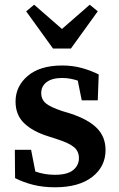

<svg xmlns="http://www.w3.org/2000/svg" viewBox="-20 -781 505 815"><path d="M213 14Q163 14 121 3.5Q79 -7 44 -25L43 -145H112L130 -53Q169 -39 213 -39Q266 -39 290.5 -59Q315 -79 315 -110Q315 -139 294 -156.5Q273 -174 223 -190L183 -203Q119 -223 82.5 -258Q46 -293 46 -350Q46 -415 98 -459Q150 -503 244 -503Q288 -503 326.5 -492.5Q365 -482 399 -465L395 -355H327L310 -439Q294 -444 278 -447Q262 -450 244 -450Q201 -450 178 -432.5Q155 -415 155 -386Q155 -359 174.5 -342.5Q194 -326 246 -309L279 -299Q355 -274 391.5 -237Q428 -200 428 -144Q428 -74 371.5 -30Q315 14 213 14ZM125 -761 243 -658 361 -761 395 -733 281 -575H205L91 -733Z"/></svg>

Font: Source Serif 4 SmText Semibold
Style: Regular
Weight: 600
Designer: Frank Grießhammer
Foundry: Adobe
Version: Version 4.005;hotconv 1.1.0;makeotfexe 2.6.0